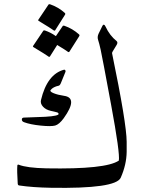

<svg xmlns="http://www.w3.org/2000/svg" viewBox="-20 -911 698 931"><path d="M491.7 -782.2Q512.2 -738.3 544.9 -712.4Q553.2 -705.6 545.4 -692.9L527.3 -663.1Q522.9 -656.2 523.4 -652.8Q593.8 -312 594.2 -223.6Q594.2 -223.6 594.2 -174.8Q593.3 -112.3 565.4 -49.3Q541.5 4.9 226.6 -0.5Q137.7 -2 72.8 -11.7Q66.4 -12.7 65.9 -21Q62 -83.5 64 -107.4Q64.5 -114.7 70.8 -112.3Q110.4 -96.7 205.1 -94.7Q493.7 -89.4 556.2 -132.3Q562.5 -167 518.8 -402.8Q475.1 -638.7 468 -670.4Q460.9 -702.1 455.8 -717Q450.7 -731.9 458 -747.6L476.6 -785.6Q479.5 -792 483.9 -791Q488.3 -790 491.7 -782.2ZM291 -573.2Q294.9 -573.2 296.9 -569.8Q298.8 -566.4 297.4 -562.5L275.9 -509.8Q271 -497.1 265.1 -495.6Q237.3 -489.7 225.6 -474.6Q219.7 -467.3 240.2 -459Q260.7 -450.7 291 -446.3Q359.9 -436.5 289.1 -337.9Q267.1 -307.6 247.3 -302.2Q227.5 -296.9 177.2 -302Q127 -307.1 96.7 -318.4Q85.9 -322.3 85.9 -331.3Q85.9 -340.3 95.7 -340.8Q121.1 -342.3 163.1 -343.3Q244.1 -345.2 261.2 -354.5Q265.6 -356.9 263.4 -361.3Q261.2 -365.7 254.9 -366.7L226.1 -373.5Q202.1 -378.9 188.5 -393.8Q174.8 -408.7 178.7 -425.8Q208.5 -551.3 291 -573.2ZM214.8 -888.2Q217.3 -892.1 223.1 -890.1Q262.7 -876.5 293.9 -848.6Q298.3 -844.7 295.4 -839.8L247.6 -764.2Q244.6 -759.8 237.5 -765.6Q230.5 -771.5 167.5 -809.6Q163.6 -812 166 -815.4ZM283.7 -784.2Q286.1 -788.1 292 -786.1Q331.5 -772.5 362.8 -744.6Q367.2 -740.7 364.3 -735.8L316.4 -660.2Q313.5 -655.8 306.6 -661.6Q300.8 -666.5 257.3 -692.9L222.2 -637.2Q219.2 -632.8 212.2 -638.7Q205.1 -644.5 142.1 -682.6Q138.2 -685.1 140.6 -688.5L189.5 -761.2Q191.9 -765.1 197.8 -763.2Q226.6 -753.4 251 -735.8Z"/></svg>

Font: Amiri
Style: Regular
Weight: 400
Designer: Khaled Hosny
Version: Version 000.108